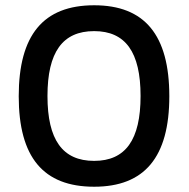

<svg xmlns="http://www.w3.org/2000/svg" viewBox="-20 -699 715 728"><path d="M337 9C144 9 51 -103 51 -334C51 -566 144 -679 337 -679C528 -679 622 -567 622 -334C622 -103 528 9 337 9ZM160 -335C160 -169 217 -89 337 -89C456 -89 513 -169 513 -335C513 -501 456 -581 337 -581C217 -581 160 -501 160 -335Z"/></svg>

Font: LT Wave Alt Medium
Style: Regular
Weight: 500
Designer: Daniel Lyons
Version: Version 2.5 (Glyphs App)